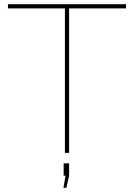

<svg xmlns="http://www.w3.org/2000/svg" viewBox="-20 -730 640 917"><path d="M582 -710V-690H310V0H290V-690H18V-710ZM297 167H283L293 109H284V50H310V109Z"/></svg>

Font: Raleway
Style: Thin
Weight: 100
Designer: Matt McInerney, Pablo Impallari, Rodrigo Fuenzalida
Foundry: Matt McInerney, Pablo Impallari, Rodrigo Fuenzalida
Version: Version 3.000